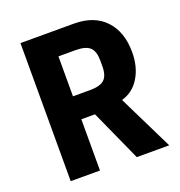

<svg xmlns="http://www.w3.org/2000/svg" viewBox="-127 -805 854 912"><g transform="rotate(-20 300.0 -349.0)"><path d="M224 0H76V-698H346Q448 -698 504 -638.5Q560 -579 560 -476Q560 -402 527.5 -348.5Q495 -295 437 -279L574 0H410L293 -259H224ZM310 -375Q362 -375 383 -395Q404 -415 404 -461V-491Q404 -537 383 -557Q362 -577 310 -577H224V-375Z"/></g></svg>

Font: iA Writer Duo S
Style: Bold
Weight: 700
Designer: Mike Abbink, Paul van der Laan, Pieter van Rosmalen, Oliver Reichenstein
Foundry: Bold Monday and Information Architects Inc.
Version: Version 2.000